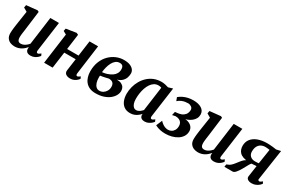

<svg xmlns="http://www.w3.org/2000/svg" viewBox="98 -1571 3854 2585"><g transform="rotate(30 2025.0 -278.5)"><path d="M188.4 10Q156.7 10 125.8 -1.8Q94.9 -13.6 74.2 -41.4Q53.5 -69.2 52.8 -117.3Q52.8 -134.8 54.4 -155.7Q56 -176.7 58.8 -199.8Q61.7 -223 65 -246.8Q68.4 -270.6 71.9 -293.2L99.5 -475.3L41.2 -509.3L48.6 -550L217.6 -567.4L240.8 -556L207 -289.2Q204.5 -267.7 201.4 -246.2Q198.3 -224.8 195.6 -204.9Q192.9 -185 191.2 -167.9Q189.6 -150.7 189.6 -137.4Q189.6 -109.7 195.8 -93.6Q202 -77.4 214.2 -70.6Q226.4 -63.8 244.6 -63.8Q266.7 -63.8 288 -73.3Q309.3 -82.8 327.7 -98.1Q346.1 -113.4 359.8 -130.4L418.1 -563.4H552L488.7 -101.4Q486.2 -82.1 491.5 -73.4Q496.7 -64.6 506.7 -64.6Q515.6 -64.6 525.4 -70Q535.2 -75.3 553.6 -90.1L567 -59.3Q562.3 -51.3 545.4 -34.8Q528.4 -18.2 501.3 -4.3Q474.1 9.7 438.8 9.7Q402.2 9.7 383.6 -5.4Q365.1 -20.6 362.6 -46.3Q362.2 -48.9 362 -52.5Q361.8 -56.2 362 -60.4Q362.2 -64.7 362.7 -69.2Q363.2 -73.7 363.7 -77.6L362 -78.6Q348.7 -62.7 331.8 -47Q315 -31.2 293.6 -18.4Q272.3 -5.5 246.2 2.2Q220.2 10 188.4 10Z M1104.7 -101.1Q1102.4 -82 1107.4 -73.3Q1112.4 -64.6 1121.4 -64.6Q1130.1 -64.6 1139.4 -69.3Q1148.7 -74 1166.6 -87.7L1180.1 -56.6Q1175.4 -49 1158.9 -32.8Q1142.4 -16.7 1115.9 -3.4Q1089.3 10 1054.7 10Q1025.2 10 1004 1.2Q982.8 -7.7 972.4 -24.3Q962 -41 965 -63.7L991.5 -253.1H813.6L778.9 0H646.5L710.8 -475L660.6 -502.4L668.3 -542.9L825.7 -567.4L854.2 -553.6L822.2 -315.1H999.8L1032.6 -554.5H1165.7Z M1448.9 10.8Q1394.1 10.8 1355 -6.9Q1315.8 -24.6 1290.8 -55.9Q1265.7 -87.2 1253.9 -127.6Q1242.1 -168 1242.1 -213.5Q1242.1 -298.8 1269.2 -365.2Q1296.4 -431.5 1342.2 -477.2Q1388 -523 1444.9 -546.7Q1501.8 -570.5 1561.5 -570.5Q1621.2 -570.5 1658.7 -554.4Q1696.3 -538.3 1714 -512.8Q1731.8 -487.3 1731.8 -459.3Q1731.8 -427.3 1721.4 -394.9Q1711.1 -362.5 1684.6 -335.5Q1658 -308.5 1609.4 -292.7Q1651.8 -293 1679.7 -279.7Q1707.6 -266.4 1721.7 -243Q1735.8 -219.5 1735.8 -188.4Q1735.8 -153.3 1717.1 -118.3Q1698.3 -83.3 1661.8 -53.9Q1625.3 -24.5 1571.7 -6.9Q1518 10.8 1448.9 10.8ZM1478 -44.6Q1508.5 -44.6 1534.9 -60.9Q1561.3 -77.1 1577.7 -105.7Q1594.2 -134.3 1594.2 -170.6Q1594.2 -200.9 1583.1 -218.5Q1572 -236.2 1553.1 -243.6Q1534.3 -251.1 1510.7 -251.1Q1503.4 -249.8 1494.1 -247.5Q1484.9 -245.1 1474.5 -242.7Q1464 -240.2 1452.7 -237.8Q1436.7 -234.5 1419.9 -231.3Q1403 -228.1 1384.5 -225.7Q1384 -217.7 1383.9 -209.6Q1383.8 -201.5 1383.8 -193.8Q1383.8 -153.2 1394.3 -119.3Q1404.8 -85.3 1425.8 -65Q1446.9 -44.6 1478 -44.6ZM1384.7 -280Q1397.7 -281 1409.6 -282.8Q1421.4 -284.6 1433.4 -287.4Q1445.4 -290.3 1458.3 -294.4Q1501 -308.3 1530.9 -328.6Q1560.8 -349 1576.4 -376.8Q1592.1 -404.6 1592.1 -440.1Q1592.1 -475.7 1577.1 -491.8Q1562.1 -508 1532.2 -508Q1496.2 -508 1469.6 -486.7Q1443.1 -465.4 1425.5 -430.9Q1408 -396.4 1398 -356.6Q1388 -316.8 1384.7 -280Z M2260.4 -103.1Q2257.7 -81.8 2263.6 -73.2Q2269.5 -64.6 2279.4 -64.6Q2287.3 -64.6 2297.7 -69.9Q2308 -75.2 2324.2 -88.4L2338.2 -57.5Q2333.2 -49.7 2315.8 -33.4Q2298.4 -17.1 2271.3 -3.6Q2244.2 10 2209.6 10Q2179.4 10 2159.5 -4.8Q2139.6 -19.6 2138 -50.7L2139.8 -66.7Q2123.5 -47.8 2101.2 -30.2Q2078.9 -12.5 2050.3 -1.3Q2021.7 10 1985.6 10Q1927.3 10 1889.9 -17.8Q1852.5 -45.6 1834.8 -92.4Q1817 -139.1 1817 -195.4Q1817 -249.6 1831.2 -303.2Q1845.3 -356.9 1872.7 -404.5Q1900.2 -452.2 1940.3 -489.1Q1980.4 -525.9 2032.4 -547Q2084.5 -568 2147.5 -568Q2174 -568 2204.7 -561.5Q2235.3 -555.1 2256.7 -547.3L2324.7 -567.7ZM2181.1 -497Q2170.6 -501.7 2158.9 -503.8Q2147.2 -505.8 2135.1 -505.8Q2098.1 -505.8 2069.4 -487.6Q2040.8 -469.3 2019.8 -438.2Q1998.9 -407 1985.4 -367.4Q1971.8 -327.8 1965.4 -285Q1958.9 -242.2 1958.9 -201.1Q1958.9 -158.3 1968.7 -128.1Q1978.5 -97.9 1996.1 -82.2Q2013.8 -66.5 2037.4 -66.5Q2052.2 -66.5 2065.3 -71.4Q2078.4 -76.2 2089.9 -84.2Q2101.5 -92.1 2111.4 -101.7Q2121.4 -111.2 2129.7 -120.7Z M2535.4 12.3Q2492.4 12.3 2459.3 5.1Q2426.3 -2 2404.6 -11Q2383 -19.9 2374.1 -25.2L2413.4 -117.5Q2433.4 -96 2454.6 -81.2Q2475.8 -66.3 2497.8 -59Q2519.8 -51.7 2540.9 -51.7Q2567 -51.7 2591 -64.6Q2615.1 -77.4 2630.4 -103.8Q2645.7 -130.1 2645.7 -169.9Q2645.7 -196.9 2633.7 -217.5Q2621.6 -238.1 2598.1 -249.7Q2574.6 -261.4 2539.9 -261.4L2490.2 -251.1L2502.9 -307.1L2544.3 -311.5Q2598 -318.8 2626 -339.1Q2654.1 -359.3 2664.5 -384.9Q2674.9 -410.5 2674.9 -433.9Q2674.9 -464.6 2650.8 -480.7Q2626.8 -496.9 2600.1 -496.9Q2579.8 -496.9 2554.7 -493.2Q2529.5 -489.5 2501.8 -477.7Q2474.1 -466 2446.4 -441.4L2426.8 -493.5Q2455.3 -517 2488.8 -533.4Q2522.2 -549.8 2560.8 -558.4Q2599.3 -567 2642.9 -567Q2722.9 -567 2771.7 -535.8Q2820.5 -504.5 2820.5 -446.6Q2820.5 -413.2 2805.3 -385.4Q2790.1 -357.5 2763.4 -336.2Q2736.8 -314.9 2702.1 -301.3Q2667.5 -287.7 2629 -282.9L2620.3 -289.8Q2674 -297.5 2714.7 -284.5Q2755.5 -271.4 2778.4 -243.4Q2801.4 -215.3 2801.4 -178Q2801.4 -131.4 2778.8 -96Q2756.3 -60.6 2718.3 -36.5Q2680.3 -12.4 2632.9 -0.1Q2585.5 12.3 2535.4 12.3Z M3039.4 10Q3007.7 10 2976.8 -1.8Q2945.9 -13.6 2925.2 -41.4Q2904.5 -69.2 2903.8 -117.3Q2903.8 -134.8 2905.4 -155.7Q2907 -176.7 2909.8 -199.8Q2912.7 -223 2916 -246.8Q2919.4 -270.6 2922.9 -293.2L2950.5 -475.3L2892.2 -509.3L2899.6 -550L3068.6 -567.4L3091.8 -556L3058 -289.2Q3055.5 -267.7 3052.4 -246.2Q3049.3 -224.8 3046.6 -204.9Q3043.9 -185 3042.2 -167.9Q3040.6 -150.7 3040.6 -137.4Q3040.6 -109.7 3046.8 -93.6Q3053 -77.4 3065.2 -70.6Q3077.4 -63.8 3095.6 -63.8Q3117.7 -63.8 3139 -73.3Q3160.3 -82.8 3178.7 -98.1Q3197.1 -113.4 3210.8 -130.4L3269.1 -563.4H3403L3339.7 -101.4Q3337.2 -82.1 3342.5 -73.4Q3347.7 -64.6 3357.7 -64.6Q3366.6 -64.6 3376.4 -70Q3386.2 -75.3 3404.6 -90.1L3418 -59.3Q3413.3 -51.3 3396.4 -34.8Q3379.4 -18.2 3352.3 -4.3Q3325.1 9.7 3289.8 9.7Q3253.2 9.7 3234.6 -5.4Q3216.1 -20.6 3213.6 -46.3Q3213.2 -48.9 3213 -52.5Q3212.8 -56.2 3213 -60.4Q3213.2 -64.7 3213.7 -69.2Q3214.2 -73.7 3214.7 -77.6L3213 -78.6Q3199.7 -62.7 3182.8 -47Q3166 -31.2 3144.6 -18.4Q3123.3 -5.5 3097.2 2.2Q3071.2 10 3039.4 10Z M3998.2 -90.5 4011.7 -59.4Q4007.4 -52.2 3989.2 -35.4Q3971 -18.6 3942.1 -4.4Q3913.2 9.7 3876.2 9.7Q3837 9.7 3814.3 -6.7Q3791.7 -23.1 3794.5 -50L3819.8 -224.8Q3810.2 -223.8 3796 -223.1Q3781.8 -222.3 3767.7 -221.3Q3753.7 -220.3 3743.7 -219.3Q3732.3 -207.4 3721.3 -188.4Q3710.4 -169.4 3697.9 -145.7Q3685.5 -121.9 3669.8 -95.3Q3647.5 -57 3623.4 -28.5Q3599.3 0 3576 0H3449.2L3454.6 -40.1L3471.3 -47.5Q3497 -55.4 3518.3 -75.1Q3539.5 -94.8 3558.5 -119.8Q3577.5 -144.8 3597 -169.1Q3616.4 -193.5 3638.5 -211.2Q3660.5 -228.9 3687.9 -233.4L3703.3 -220.6Q3648.1 -221.6 3612.2 -234.5Q3576.3 -247.4 3556.2 -268.6Q3536.1 -289.8 3527.9 -315.9Q3519.7 -342 3519.7 -368.9Q3519.7 -430.4 3553.5 -473.8Q3587.3 -517.1 3648.7 -540.2Q3710.1 -563.3 3792.6 -563.3Q3807.3 -563.3 3830.3 -562Q3853.3 -560.8 3880.8 -558Q3908.2 -555.3 3935.3 -550.2L4004.2 -565.7L3932.7 -87.6Q3930.7 -74.6 3938.4 -69.6Q3946 -64.6 3951.3 -64.6Q3959.7 -64.6 3972 -71.4Q3984.2 -78.2 3998.2 -90.5ZM3826.4 -272.6 3861.7 -501.2Q3855.7 -502.3 3842.9 -503.9Q3830.1 -505.5 3816.4 -506.6Q3802.8 -507.6 3793.9 -507.6Q3757.8 -507.6 3729 -492Q3700.1 -476.4 3683.4 -444.9Q3666.8 -413.4 3666.8 -364.7Q3666.8 -320.1 3694.5 -294.6Q3722.3 -269 3768.8 -269Q3776.2 -269 3787.8 -269.6Q3799.5 -270.2 3810.5 -271.1Q3821.6 -272 3826.4 -272.6Z"/></g></svg>

Font: Merriweather Light
Style: Italic
Weight: 300
Italic angle: -7.8°
Designer: Eben Sorkin
Foundry: Eben Sorkin
Version: Version 2.101